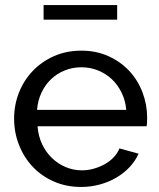

<svg xmlns="http://www.w3.org/2000/svg" viewBox="-20 -732 631 762"><path d="M302 10Q243 10 194 -11.5Q145 -33 110 -70Q75 -107 55.5 -156.5Q36 -206 36 -261Q36 -316 55.5 -365Q75 -414 110.5 -451Q146 -488 195 -509.5Q244 -531 303 -531Q362 -531 410.5 -509Q459 -487 493 -450.5Q527 -414 545.5 -365.5Q564 -317 564 -265Q564 -254 563.5 -245Q563 -236 562 -231H129Q132 -192 147 -160Q162 -128 186 -105Q210 -82 240.5 -69Q271 -56 305 -56Q329 -56 352 -62.5Q375 -69 395 -80Q415 -91 430.5 -107Q446 -123 454 -143L530 -122Q517 -93 494.5 -69Q472 -45 442.5 -27.5Q413 -10 377 0Q341 10 302 10ZM481 -296Q478 -333 462.5 -364.5Q447 -396 423.5 -418Q400 -440 369 -452.5Q338 -465 303 -465Q268 -465 237 -452.5Q206 -440 182.5 -417.5Q159 -395 144.5 -364Q130 -333 127 -296ZM153 -654V-712H445V-654Z"/></svg>

Font: Raleway Medium Alt1
Style: Regular
Weight: 500
Designer: Matt McInerney, Pablo Impallari, Rodrigo Fuenzalida
Foundry: Matt McInerney, Pablo Impallari, Rodrigo Fuenzalida
Version: Version 3.000g; ttfautohint (v1.5) -l 8 -r 28 -G 28 -x 14 -D